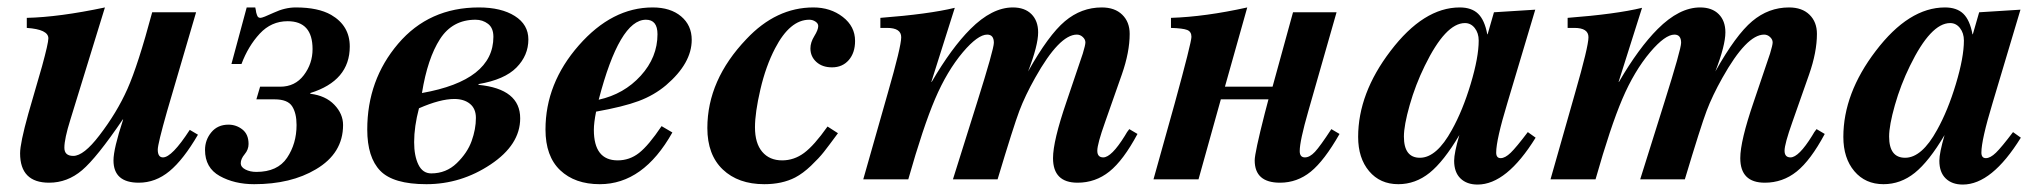

<svg xmlns="http://www.w3.org/2000/svg" viewBox="-20 -482 5481 516"><path d="M490 -133 512 -120Q473 -53 435.5 -22Q398 9 353 9Q285 9 285 -51Q285 -82 311 -161H310Q240 -58 200.5 -24.5Q161 9 112 9Q34 9 34 -70Q34 -97 56 -176L93 -304Q110 -366 110 -379Q110 -403 52 -407V-434Q139 -436 262 -462L169 -160Q153 -109 153 -85Q153 -63 177 -63Q205 -63 247 -118Q294 -179 322.5 -243Q351 -307 389 -449H507L429 -183Q404 -95 404 -80Q404 -59 418 -59Q442 -59 490 -133Z M643 -462H666Q667 -459 667.5 -455Q668 -451 668.5 -448.5Q669 -446 670 -443.5Q671 -441 671.5 -439.5Q672 -438 673.5 -436.5Q675 -435 676.5 -434.5Q678 -434 680 -434Q686 -434 716 -448Q746 -462 775 -462Q835 -462 870 -442Q920 -413 920 -357Q920 -265 814 -232V-230Q855 -225 878.5 -200.5Q902 -176 902 -146Q902 -70 829 -27Q762 13 663 13Q610 13 570.5 -9Q531 -31 531 -79Q531 -106 548 -126.5Q565 -147 594 -147Q615 -147 631.5 -134Q648 -121 648 -95Q648 -80 637.5 -67.5Q627 -55 627 -43Q627 -33 639.5 -26.5Q652 -20 669 -20Q726 -20 751.5 -58Q777 -96 777 -146Q777 -178 765 -196.5Q753 -215 718 -215H669L679 -249H733Q773 -249 796.5 -280Q820 -311 820 -350Q820 -425 753 -425Q709 -425 678 -391.5Q647 -358 629 -310H602Z M1266 -256V-254Q1378 -243 1378 -164Q1378 -93 1298.5 -40Q1219 13 1126 13Q1037 13 1002 -23Q967 -59 967 -134Q967 -267 1050 -364.5Q1133 -462 1267 -462Q1327 -462 1363.5 -439Q1400 -416 1400 -376Q1400 -333 1368 -300.5Q1336 -268 1266 -256ZM1306 -383Q1306 -407 1291.5 -418Q1277 -429 1258 -429Q1196 -429 1162.5 -377Q1129 -325 1114 -232Q1306 -266 1306 -383ZM1259 -165Q1259 -190 1243 -203Q1227 -216 1201 -216Q1163 -216 1106 -191Q1093 -142 1093 -100Q1093 -63 1104.5 -39.5Q1116 -16 1139 -16Q1179 -16 1207.5 -43.5Q1236 -71 1247.5 -103Q1259 -135 1259 -165Z M1758 -143 1787 -126Q1709 13 1592 13Q1525 13 1485.5 -24.5Q1446 -62 1446 -134Q1446 -258 1535.5 -360Q1625 -462 1734 -462Q1782 -462 1810.5 -438Q1839 -414 1839 -375Q1839 -312 1770 -253Q1738 -226 1696.5 -210.5Q1655 -195 1582 -182Q1576 -152 1576 -133Q1576 -51 1640 -51Q1672 -51 1697.5 -71Q1723 -91 1758 -143ZM1747 -390Q1747 -429 1716 -429Q1645 -429 1589 -214Q1657 -229 1702 -278.5Q1747 -328 1747 -390Z M2204 -142 2232 -124Q2207 -90 2194 -73.5Q2181 -57 2159.5 -36.5Q2138 -16 2117 -5Q2082 13 2034 13Q1964 13 1922.5 -26.5Q1881 -66 1881 -138Q1881 -267 1986 -377Q2066 -462 2166 -462Q2212 -462 2245 -436.5Q2278 -411 2278 -372Q2278 -340 2261 -320.5Q2244 -301 2216 -301Q2190 -301 2174 -315.5Q2158 -330 2158 -352Q2158 -368 2168.5 -385Q2179 -402 2179 -412Q2179 -419 2171.5 -424Q2164 -429 2155 -429Q2103 -429 2063 -352Q2038 -304 2023.5 -241.5Q2009 -179 2009 -140Q2009 -97 2028.5 -74Q2048 -51 2082 -51Q2114 -51 2141 -71Q2168 -91 2204 -142Z M3015 -135 3037 -122Q2999 -51 2961.5 -21Q2924 9 2876 9Q2810 9 2810 -57Q2810 -103 2846 -208L2890 -338Q2897 -361 2897 -368Q2897 -376 2890 -382.5Q2883 -389 2874 -389Q2827 -389 2762 -273Q2735 -225 2719.5 -184Q2704 -143 2661 0H2541L2606 -207Q2651 -350 2651 -367Q2651 -389 2633 -389Q2608 -389 2568 -342Q2525 -291 2493 -216Q2461 -141 2421 0H2300L2366 -232Q2402 -357 2402 -382Q2402 -407 2364 -407H2346V-434Q2476 -444 2546 -461L2483 -262H2484Q2537 -353 2588 -404Q2646 -462 2702 -462Q2734 -462 2752 -444Q2770 -426 2770 -395Q2770 -360 2743 -290Q2798 -388 2842 -425Q2886 -462 2941 -462Q2976 -462 2996 -442.5Q3016 -423 3016 -391Q3016 -342 2995 -282L2950 -154Q2929 -95 2929 -77Q2929 -59 2945 -59Q2967 -59 3003 -117Q3009 -128 3015 -135Z M3558 -135 3580 -122Q3539 -50 3502.5 -20.5Q3466 9 3420 9Q3352 9 3352 -51Q3352 -71 3379 -177L3389 -215H3261L3201 0H3080L3137 -204Q3182 -368 3182 -383Q3182 -397 3170.5 -401.5Q3159 -406 3127 -407V-434Q3219 -437 3332 -462L3272 -249H3400L3455 -449H3572L3496 -183Q3473 -103 3473 -76Q3473 -59 3487 -59Q3500 -59 3514 -74Q3528 -89 3558 -135Z M4086 -127 4107 -112Q4029 14 3951 14Q3922 14 3905 -2.5Q3888 -19 3888 -50Q3888 -71 3902 -119Q3860 -48 3822 -17.5Q3784 13 3738 13Q3689 13 3659.5 -22Q3630 -57 3630 -114Q3630 -231 3717 -345Q3806 -462 3903 -462Q3935 -462 3952.5 -445Q3970 -428 3977 -390H3978L3995 -449L4106 -456L4031 -205Q4001 -106 4001 -72Q4001 -57 4013 -57Q4025 -57 4040 -71.5Q4055 -86 4086 -127ZM3954 -373Q3954 -393 3943.5 -406.5Q3933 -420 3917 -420Q3865 -420 3809 -305Q3784 -254 3768.5 -199.5Q3753 -145 3753 -115Q3753 -58 3796 -58Q3841 -58 3882 -133Q3911 -185 3932.5 -256.5Q3954 -328 3954 -373Z M4862 -135 4884 -122Q4846 -51 4808.5 -21Q4771 9 4723 9Q4657 9 4657 -57Q4657 -103 4693 -208L4737 -338Q4744 -361 4744 -368Q4744 -376 4737 -382.5Q4730 -389 4721 -389Q4674 -389 4609 -273Q4582 -225 4566.5 -184Q4551 -143 4508 0H4388L4453 -207Q4498 -350 4498 -367Q4498 -389 4480 -389Q4455 -389 4415 -342Q4372 -291 4340 -216Q4308 -141 4268 0H4147L4213 -232Q4249 -357 4249 -382Q4249 -407 4211 -407H4193V-434Q4323 -444 4393 -461L4330 -262H4331Q4384 -353 4435 -404Q4493 -462 4549 -462Q4581 -462 4599 -444Q4617 -426 4617 -395Q4617 -360 4590 -290Q4645 -388 4689 -425Q4733 -462 4788 -462Q4823 -462 4843 -442.5Q4863 -423 4863 -391Q4863 -342 4842 -282L4797 -154Q4776 -95 4776 -77Q4776 -59 4792 -59Q4814 -59 4850 -117Q4856 -128 4862 -135Z M5390 -127 5411 -112Q5333 14 5255 14Q5226 14 5209 -2.5Q5192 -19 5192 -50Q5192 -71 5206 -119Q5164 -48 5126 -17.5Q5088 13 5042 13Q4993 13 4963.5 -22Q4934 -57 4934 -114Q4934 -231 5021 -345Q5110 -462 5207 -462Q5239 -462 5256.5 -445Q5274 -428 5281 -390H5282L5299 -449L5410 -456L5335 -205Q5305 -106 5305 -72Q5305 -57 5317 -57Q5329 -57 5344 -71.5Q5359 -86 5390 -127ZM5258 -373Q5258 -393 5247.5 -406.5Q5237 -420 5221 -420Q5169 -420 5113 -305Q5088 -254 5072.5 -199.5Q5057 -145 5057 -115Q5057 -58 5100 -58Q5145 -58 5186 -133Q5215 -185 5236.5 -256.5Q5258 -328 5258 -373Z"/></svg>

Font: STIX
Style: Bold Italic
Weight: 700
Italic angle: -16.33°
Designer: MicroPress Inc., with final additions and corrections provided by Coen Hoffman, Elsevier (retired)
Version: Version 1.1.1